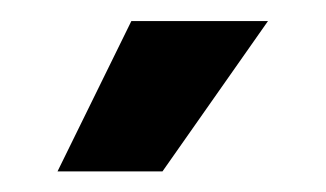

<svg xmlns="http://www.w3.org/2000/svg" viewBox="-20 -717 309 182"><path d="M104.5 -697H234L134 -554.5H34.5Z"/></svg>

Font: HK Grotesk ExtraBold
Style: Regular
Weight: 800
Designer: Alfredo Marco Pradil
Foundry: Hanken Design Co.
Version: Version 3.001